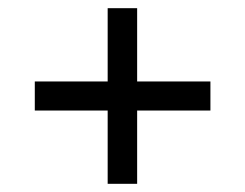

<svg xmlns="http://www.w3.org/2000/svg" viewBox="-20 -592 599 469"><path d="M243 -143V-322H65V-393H243V-572H315V-393H494V-322H315V-143Z"/></svg>

Font: Noto Serif Kannada
Style: Regular
Weight: 400
Designer: Universal Thirst, Indian Type Foundry and the Monotype Design Team
Foundry: Monotype Imaging Inc.
Version: Version 2.003